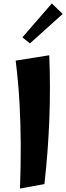

<svg xmlns="http://www.w3.org/2000/svg" viewBox="-20 -1082 384 1115"><path d="M96 13Q101 -121 100.5 -241Q100 -361 93.5 -480.5Q87 -600 71 -730L266 -761Q270 -665 270 -572.5Q270 -480 266.5 -389Q263 -298 256 -204.5Q249 -111 238 -13ZM154 -830 110 -865 281 -1062 344 -1001Z"/></svg>

Font: Marhey Medium
Style: Regular
Weight: 500
Designer: Nur Syamsi & Bustanul Arifin
Foundry: Namelatype
Version: Version 1.000